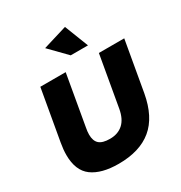

<svg xmlns="http://www.w3.org/2000/svg" viewBox="-220 -1123 1220 1292"><g transform="rotate(-30 390.0 -476.5)"><path d="M50 -215Q50 -93 122 -40Q194 13 327 13Q491 13 586.5 -66Q682 -145 712 -312L780 -700H583L514 -306Q501 -233 461.5 -197.5Q422 -162 360 -162Q302 -162 276.5 -185Q251 -208 251 -257Q251 -281 257 -311L325 -700H128L59 -307Q50 -256 50 -215ZM411 -781H545L473 -966L286 -909Z"/></g></svg>

Font: Geom Black
Style: Bold Italic
Weight: 900
Italic angle: -10°
Version: Version 1.102